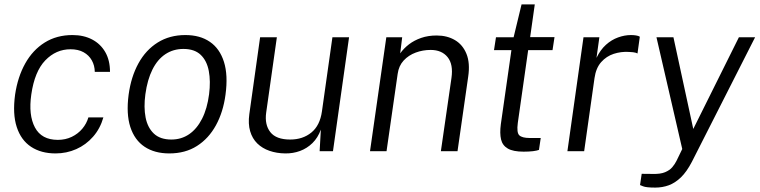

<svg xmlns="http://www.w3.org/2000/svg" viewBox="-20 -686 3446 871"><path d="M232 10Q166.5 10 121 -20Q75.5 -50 56 -109.5Q36.5 -169 48.5 -257Q60.5 -337.5 94.5 -398.2Q128.5 -459 182.8 -493Q237 -527 309 -527Q359.5 -527 397.8 -507Q436 -487 457.5 -449.8Q479 -412.5 479 -360H410Q409.5 -389 396.5 -412.2Q383.5 -435.5 359.2 -449Q335 -462.5 300 -462.5Q234 -462.5 185.5 -412.2Q137 -362 122 -257.5Q108.5 -164 138.5 -107.8Q168.5 -51.5 242.5 -51.5Q277 -51.5 305.5 -65.2Q334 -79 353.5 -102.2Q373 -125.5 381 -153.5H449Q434.5 -102.5 402.2 -65.8Q370 -29 326 -9.5Q282 10 232 10Z M748 10Q681.5 10 636 -20.2Q590.5 -50.5 571.2 -110Q552 -169.5 563.5 -256.5Q574.5 -337.5 608 -398.5Q641.5 -459.5 695.5 -493.2Q749.5 -527 821 -527Q887.5 -527 932.2 -496.2Q977 -465.5 996 -405.2Q1015 -345 1003 -256.5Q992.5 -177.5 959.5 -117.5Q926.5 -57.5 873.5 -23.8Q820.5 10 748 10ZM757.5 -53Q802.5 -53 837.8 -77Q873 -101 896.5 -147Q920 -193 928.5 -258.5Q936 -317.5 927.2 -364Q918.5 -410.5 890.5 -437.2Q862.5 -464 812 -464Q766 -464 730.2 -440.2Q694.5 -416.5 671.5 -370.5Q648.5 -324.5 639.5 -258.5Q631.5 -199.5 640.5 -153.2Q649.5 -107 678 -80Q706.5 -53 757.5 -53Z M1274 10Q1235 9.5 1202.5 -1.8Q1170 -13 1147.2 -35.2Q1124.5 -57.5 1114.8 -90.8Q1105 -124 1111 -168L1160 -517H1236L1187.5 -175Q1180 -120.5 1206.2 -86.8Q1232.5 -53 1296.5 -53Q1353.5 -53 1392.5 -84.8Q1431.5 -116.5 1440.5 -181L1488 -517H1563.5L1490.5 0H1430L1435.5 -98Q1422 -61 1397.5 -37Q1373 -13 1341.2 -1.2Q1309.5 10.5 1274 10Z M1658.5 0 1732.5 -517H1804.5L1795.5 -444Q1811.5 -466.5 1835.2 -484.8Q1859 -503 1890.5 -514Q1922 -525 1961 -525Q2008.5 -525 2044 -504Q2079.5 -483 2096.2 -441.5Q2113 -400 2104 -338.5L2055.5 0H1980L2028 -332Q2037 -394 2010.5 -426.8Q1984 -459.5 1933.5 -459.5Q1898 -459.5 1865.8 -447.5Q1833.5 -435.5 1811.2 -411.5Q1789 -387.5 1784 -351L1733.5 0Z M2355.5 2Q2308 2 2283.8 -12Q2259.5 -26 2253 -53.5Q2246.5 -81 2252 -122.5L2300 -458.5H2221L2230 -517H2310L2346 -666H2406L2385 -517.5H2495.5L2486.5 -458.5H2376L2329 -128.5Q2323 -84 2336 -72Q2349 -60 2383 -60H2433L2425 -6Q2416 -2.5 2398 -0.2Q2380 2 2355.5 2Z M2554 0 2627 -517H2699L2686 -423.5Q2703.5 -460 2728.8 -482.8Q2754 -505.5 2783.8 -516.2Q2813.5 -527 2842.5 -527Q2854.5 -527 2865.5 -525.2Q2876.5 -523.5 2882.5 -519.5L2872 -443.5Q2864.5 -447.5 2852.2 -449Q2840 -450.5 2832 -450.5Q2797.5 -452.5 2764.2 -441.8Q2731 -431 2707.2 -404.2Q2683.5 -377.5 2677 -332L2630 0Z M2952.5 165Q2911.5 165 2897.5 159.2Q2883.5 153.5 2883.5 153.5L2891 102.5L2941.5 103Q2976 104 2997 95.2Q3018 86.5 3029.8 72.5Q3041.5 58.5 3048.5 44.5L3075 -10L2958 -517H3035L3125 -101L3332 -517H3405.5L3118.5 48.5Q3095 93.5 3068.8 118.8Q3042.5 144 3013.8 154.5Q2985 165 2952.5 165Z"/></svg>

Font: Public Sans Thin Light
Style: Italic
Weight: 300
Italic angle: -8°
Version: Version 2.001